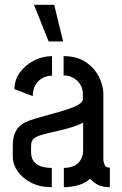

<svg xmlns="http://www.w3.org/2000/svg" viewBox="-20 -778 508 797"><path d="M182 -606 121 -758H205L242 -606ZM195 -1Q145 -1 108.5 -20Q72 -39 52.5 -68Q33 -97 33 -127V-175Q33 -189 36 -206Q39 -223 49.5 -240Q60 -257 84 -270Q100 -278 129 -286.5Q158 -295 191.5 -304Q225 -313 255 -322.5Q285 -332 304.5 -343Q324 -354 324 -366V-386Q324 -411 312.5 -428.5Q301 -446 283 -455.5Q265 -465 244 -465V-545Q300 -545 336.5 -520Q373 -495 391 -458.5Q409 -422 409 -389V-115Q409 -109 413.5 -95.5Q418 -82 436 -82V-1Q405 -1 386 -11Q367 -21 354 -36Q335 -18 305.5 -9.5Q276 -1 245 -1V-81Q267 -81 285 -88.5Q303 -96 314 -113Q325 -130 325 -156V-269Q305 -258 275 -249Q245 -240 213 -233Q181 -226 156 -219Q131 -212 121 -203Q109 -195 109 -172V-146Q109 -123 120 -108.5Q131 -94 150.5 -87.5Q170 -81 195 -81ZM116 -379 40 -408Q40 -447 63 -478Q86 -509 122 -527Q158 -545 196 -545V-464Q175 -464 156.5 -454Q138 -444 127 -425Q116 -406 116 -379Z"/></svg>

Font: Stick No Bills Medium
Style: Regular
Weight: 500
Version: Version 2.000